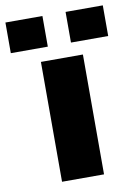

<svg xmlns="http://www.w3.org/2000/svg" viewBox="-140 -778 594 833"><g transform="rotate(-10 157.5 -361.5)"><path d="M-57 -588V-723H106V-588ZM208 -588V-723H372V-588ZM65 0V-528H250V0Z"/></g></svg>

Font: Archivo Expanded ExtraBold
Style: Regular
Weight: 800
Width: 7
Designer: Hector Gatti
Foundry: Omnibus-Type
Version: Version 2.001; ttfautohint (v1.8.3)